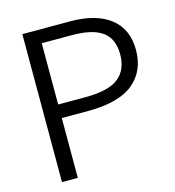

<svg xmlns="http://www.w3.org/2000/svg" viewBox="-106 -800 810 890"><g transform="rotate(-15 299.0 -355.0)"><path d="M158 0H82V-710H312Q435 -710 503.5 -657Q572 -604 572 -503Q572 -402 502 -344.5Q432 -287 285 -287H158ZM304 -646H158V-352H289Q400 -352 448 -390Q496 -428 496 -503Q496 -577 449 -611.5Q402 -646 304 -646Z"/></g></svg>

Font: LivvicRegular
Style: Regular
Weight: 400
Designer: Jacques Le Bailly, Baron von Fonthausen
Version: Version 1.001; ttfautohint (v1.8.2)